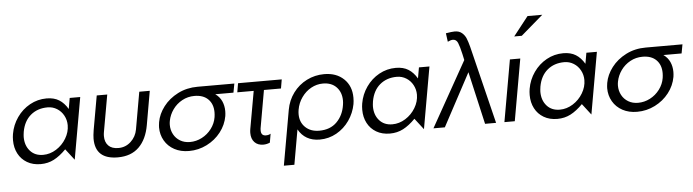

<svg xmlns="http://www.w3.org/2000/svg" viewBox="-55 -1056 5387 1493"><g transform="rotate(-5 2638.5 -309.0)"><path d="M316 -424Q356 -424 389 -403.5Q422 -383 441 -348Q460 -313 460 -272Q460 -219 430.5 -169.5Q401 -120 352.5 -89.5Q304 -59 250 -59Q186 -59 148.5 -101.5Q111 -144 111 -210Q111 -223 115 -251Q130 -334 183.5 -379Q237 -424 316 -424ZM576 -482H494L479 -397Q451 -445 411.5 -469.5Q372 -494 314 -494Q244 -494 183.5 -460.5Q123 -427 82.5 -369Q42 -311 30 -241Q26 -218 26 -192Q26 -134 50 -88Q74 -42 119 -15.5Q164 11 225 11Q282 11 329 -13.5Q376 -38 424 -87L491 0Z M1037 -483 986 -193Q976 -137 935 -99Q894 -61 838 -61Q786 -61 759.5 -88.5Q733 -116 733 -163Q733 -179 736 -195L787 -483H705L658 -218Q651 -174 651 -150Q651 11 827 11Q931 11 992.5 -49.5Q1054 -110 1073 -220L1119 -483Z M1690 -275Q1690 -256 1687 -236Q1675 -168 1631.5 -112Q1588 -56 1522.5 -23Q1457 10 1383 10Q1318 10 1269 -16.5Q1220 -43 1193 -89.5Q1166 -136 1166 -193Q1166 -206 1170 -234Q1181 -297 1224.5 -354Q1268 -411 1337.5 -446.5Q1407 -482 1492 -482H1779L1766 -412H1624Q1658 -388 1674 -352.5Q1690 -317 1690 -275ZM1603 -235Q1606 -255 1606 -273Q1606 -337 1568 -375Q1530 -413 1461 -413Q1409 -413 1365 -389Q1321 -365 1292 -324.5Q1263 -284 1254 -236Q1251 -220 1251 -205Q1251 -165 1269 -131.5Q1287 -98 1320 -78.5Q1353 -59 1396 -59Q1445 -59 1489.5 -82Q1534 -105 1564.5 -145.5Q1595 -186 1603 -235Z M2149 -482 2137 -412H2004L1953 -123Q1951 -115 1951 -100Q1951 -59 1989 -59Q2012 -59 2026 -69L2014 0Q1989 11 1963 11Q1919 11 1894 -15.5Q1869 -42 1869 -88Q1869 -104 1872 -120L1924 -412H1796L1808 -482Z M2606 -242Q2609 -260 2609 -276Q2609 -341 2570.5 -381.5Q2532 -422 2465 -422Q2416 -422 2372.5 -398Q2329 -374 2298.5 -331Q2268 -288 2259 -235Q2256 -217 2256 -201Q2256 -138 2297 -98.5Q2338 -59 2405 -59Q2491 -59 2542.5 -110.5Q2594 -162 2606 -242ZM2481 -494Q2576 -494 2634 -438.5Q2692 -383 2692 -292Q2692 -265 2688 -242Q2675 -173 2635 -115.5Q2595 -58 2534.5 -24Q2474 10 2403 10Q2346 10 2304 -14Q2262 -38 2237 -84L2189 188H2107L2183 -242Q2196 -315 2238.5 -372.5Q2281 -430 2344.5 -462Q2408 -494 2481 -494Z M3042 -424Q3082 -424 3115 -403.5Q3148 -383 3167 -348Q3186 -313 3186 -272Q3186 -219 3156.5 -169.5Q3127 -120 3078.5 -89.5Q3030 -59 2976 -59Q2912 -59 2874.5 -101.5Q2837 -144 2837 -210Q2837 -223 2841 -251Q2856 -334 2909.5 -379Q2963 -424 3042 -424ZM3302 -482H3220L3205 -397Q3177 -445 3137.5 -469.5Q3098 -494 3040 -494Q2970 -494 2909.5 -460.5Q2849 -427 2808.5 -369Q2768 -311 2756 -241Q2752 -218 2752 -192Q2752 -134 2776 -88Q2800 -42 2845 -15.5Q2890 11 2951 11Q3008 11 3055 -13.5Q3102 -38 3150 -87L3217 0Z M3291 0H3380L3600 -411L3694 0H3780L3631 -606Q3620 -648 3609.5 -673.5Q3599 -699 3577.5 -717.5Q3556 -736 3521 -736Q3500 -736 3452 -728L3461 -661Q3485 -673 3501 -673Q3528 -673 3540 -645Q3552 -617 3566 -555Q3572 -525 3576 -509V-508Z M4011 -482H3930L3845 0H3926ZM3979 -657H4038L4211 -806H4096Z M4349 -424Q4389 -424 4422 -403.5Q4455 -383 4474 -348Q4493 -313 4493 -272Q4493 -219 4463.5 -169.5Q4434 -120 4385.5 -89.5Q4337 -59 4283 -59Q4219 -59 4181.5 -101.5Q4144 -144 4144 -210Q4144 -223 4148 -251Q4163 -334 4216.5 -379Q4270 -424 4349 -424ZM4609 -482H4527L4512 -397Q4484 -445 4444.5 -469.5Q4405 -494 4347 -494Q4277 -494 4216.5 -460.5Q4156 -427 4115.5 -369Q4075 -311 4063 -241Q4059 -218 4059 -192Q4059 -134 4083 -88Q4107 -42 4152 -15.5Q4197 11 4258 11Q4315 11 4362 -13.5Q4409 -38 4457 -87L4524 0Z M5188 -275Q5188 -256 5185 -236Q5173 -168 5129.5 -112Q5086 -56 5020.5 -23Q4955 10 4881 10Q4816 10 4767 -16.5Q4718 -43 4691 -89.5Q4664 -136 4664 -193Q4664 -206 4668 -234Q4679 -297 4722.5 -354Q4766 -411 4835.5 -446.5Q4905 -482 4990 -482H5277L5264 -412H5122Q5156 -388 5172 -352.5Q5188 -317 5188 -275ZM5101 -235Q5104 -255 5104 -273Q5104 -337 5066 -375Q5028 -413 4959 -413Q4907 -413 4863 -389Q4819 -365 4790 -324.5Q4761 -284 4752 -236Q4749 -220 4749 -205Q4749 -165 4767 -131.5Q4785 -98 4818 -78.5Q4851 -59 4894 -59Q4943 -59 4987.5 -82Q5032 -105 5062.5 -145.5Q5093 -186 5101 -235Z"/></g></svg>

Font: Geom Light
Style: Italic
Weight: 300
Italic angle: -10°
Version: Version 1.102